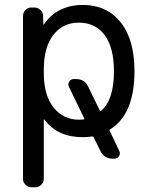

<svg xmlns="http://www.w3.org/2000/svg" viewBox="-20 -578 613 794"><path d="M451.2 -283.2Q451.2 -381.8 412.6 -433.1Q374 -484.4 305.7 -484.4Q240.2 -484.4 200.7 -433.6Q161.1 -382.8 161.1 -290V-276.4Q161.1 -183.6 201.7 -133.3Q242.2 -83 305.7 -83Q318.4 -83 326.2 -84Q330.1 -85 328.1 -88.9L264.6 -219.7Q259.8 -230.5 266.1 -240.7Q272.5 -251 285.2 -251H294.9Q330.1 -251 344.7 -219.7L392.6 -121.1Q394.5 -117.2 398.4 -120.1Q451.2 -165 451.2 -283.2ZM159.2 -477.5Q159.2 -476.6 160.2 -476.6Q161.1 -476.6 162.1 -477.5Q215.8 -556.6 322.3 -557.6Q420.9 -557.6 478.5 -486.3Q536.1 -415 536.1 -283.2Q536.1 -105.5 435.5 -43Q431.6 -41 433.6 -37.1L473.6 46.9Q478.5 57.6 472.2 67.9Q465.8 78.1 453.1 78.1H445.3Q411.1 78.1 395.5 46.9L367.2 -10.7Q365.2 -14.6 361.3 -13.7Q342.8 -10.7 322.3 -10.7Q217.8 -10.7 164.1 -83Q163.1 -84 162.1 -84Q161.1 -84 161.1 -82V162.1Q161.1 175.8 150.9 186Q140.6 196.3 127 196.3H109.4Q95.7 196.3 85.4 186Q75.2 175.8 75.2 162.1V-511.7Q75.2 -526.4 85.4 -536.6Q95.7 -546.9 109.4 -546.9H123Q136.7 -546.9 147.5 -536.6Q158.2 -526.4 158.2 -512.7Z"/></svg>

Font: Gen Jyuu GothicL Regular
Style: Regular
Weight: 400
Designer: [Source Han Sans]
Ryoko NISHIZUKA  (kana & ideographs); Paul D. Hunt (Latin, Greek & Cyrillic); Wenlong ZHANG  (bopomofo
Version: Version 1.002.20150607